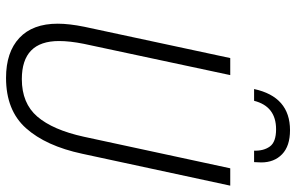

<svg xmlns="http://www.w3.org/2000/svg" viewBox="-188 -758 957 620"><g transform="rotate(90 290.0 -448.5)"><path d="M306 -791Q324 -862 398 -862Q439 -862 453.5 -842Q468 -822 467 -791H504Q505 -804 505 -814Q505 -856 478.5 -881.5Q452 -907 401 -907Q293 -907 268 -791ZM477 -236 580 -714H524L422 -241Q400 -141 357 -91Q314 -41 236 -41Q113 -41 113 -161Q113 -196 122 -241L223 -714H168L67 -243Q57 -194 57 -157Q57 -76 103 -33Q149 10 232 10Q337 10 394.5 -54.5Q452 -119 477 -236Z"/></g></svg>

Font: Noto Sans UI SemiCondensed Light
Style: Italic
Weight: 300
Width: 4
Designer: Monotype Design Team
Foundry: Monotype Imaging Inc.
Version: 1.001